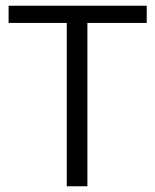

<svg xmlns="http://www.w3.org/2000/svg" viewBox="-20 -650 541 670"><path d="M492 -630V-570H285V0H213V-570H10V-630Z"/></svg>

Font: Mukta Light
Style: Regular
Weight: 300
Designer: Girish Dalvi and Yashodeep Gholap
Foundry: Ek Type
Version: Version 2.538;PS 1.002;hotconv 16.6.51;makeotf.lib2.5.65220;